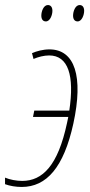

<svg xmlns="http://www.w3.org/2000/svg" viewBox="-57 -732 356 762"><path d="M251 -647C268 -647 277 -673 277 -689C277 -704 270 -712 259 -712C242 -712 233 -687 233 -670C233 -655 240 -647 251 -647ZM125 -647C142 -647 151 -673 151 -689C151 -704 144 -712 133 -712C116 -712 107 -687 107 -670C107 -655 114 -647 125 -647ZM29 10C128 10 196 -68 234 -241C275 -429 240 -536 139 -536C114 -536 88 -529 70 -521L76 -498C94 -506 118 -512 138 -512C214 -512 239 -432 218 -293H79L74 -268H214C212 -260 211 -252 209 -244C173 -75 112 -14 31 -14C8 -14 -18 -19 -37 -27V-1C-18 6 6 10 29 10Z"/></svg>

Font: Noto Sans ExtraCondensed Thin
Style: Italic
Weight: 100
Width: 2
Italic angle: -12°
Designer: Monotype Design Team
Foundry: Monotype Imaging Inc.
Version: Version 2.013